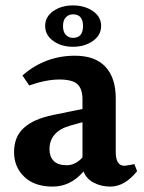

<svg xmlns="http://www.w3.org/2000/svg" viewBox="-20 -771 533 710"><path d="M250 -718Q234 -718 223.5 -707Q213 -696 213 -674.5Q213 -653 223.5 -642Q234 -631 250 -631Q287 -631 287 -674.5Q287 -718 250 -718ZM323.5 -619.5Q293 -598 250 -598Q207 -598 177 -619.5Q147 -641 147 -675Q147 -709 177 -730Q207 -751 250 -751Q293 -751 323.5 -730Q354 -709 354 -675Q354 -641 323.5 -619.5ZM163 -219Q163 -192 178.5 -176Q194 -160 226.5 -160Q259 -160 285 -189V-319L241 -307Q163 -285 163 -219ZM388 -81Q354 -81 326.5 -95.5Q299 -110 289 -137Q241 -81 174.5 -81Q108 -81 70 -117Q32 -153 32 -209Q32 -265 68 -298Q104 -331 177 -346L285 -368V-404Q285 -442 266.5 -459.5Q248 -477 199.5 -477Q151 -477 88 -455L63 -492Q147 -565 257 -565Q332 -565 370 -524Q408 -483 408 -408V-209Q408 -158 440 -158Q445 -158 477 -164L487 -138Q441 -81 388 -81Z"/></svg>

Font: Halant Semibold
Style: Regular
Weight: 600
Version: Version 1.100;PS 1.0;hotconv 1.0.78;makeotf.lib2.5.61930; tt